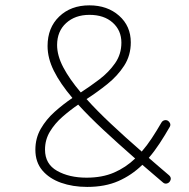

<svg xmlns="http://www.w3.org/2000/svg" viewBox="-20 -699 716 729"><path d="M114.3 -130.4Q114.3 -174.3 134.8 -210Q155.3 -245.6 187.5 -274.4Q219.7 -303.2 254.9 -327.1Q208.5 -381.8 184.6 -429.9Q160.6 -478 160.6 -524.4Q160.6 -593.8 204.8 -636.2Q249 -678.7 319.3 -678.7Q387.7 -678.7 432.1 -639.4Q476.6 -600.1 476.6 -538.1Q476.6 -488.3 451.2 -449.2Q425.8 -410.2 387.2 -379.4Q348.6 -348.6 308.6 -322.8Q348.6 -278.3 401.4 -228.8Q454.1 -179.2 518.1 -123.5Q538.1 -146.5 556.4 -174.3Q574.7 -202.1 592.8 -233.4Q596.7 -240.2 603.8 -242.2Q610.8 -244.1 617.2 -240.7Q623 -237.3 625.7 -230.7Q628.4 -224.1 624.5 -217.3Q605.5 -184.1 585.9 -154.3Q566.4 -124.5 544.9 -99.6Q563.5 -83.5 582.5 -67.1Q601.6 -50.8 621.6 -33.7Q634.3 -22.5 623.5 -8.3Q618.7 -2.9 611.6 -2Q604.5 -1 598.6 -6.3Q578.1 -23.9 558.6 -40.5Q539.1 -57.1 520.5 -73.2Q480 -33.7 429.4 -11.5Q378.9 10.7 311 10.7Q256.3 10.7 211.7 -5.1Q167 -21 140.6 -52.2Q114.3 -83.5 114.3 -130.4ZM196.8 -527.8Q196.8 -488.3 220 -443.8Q243.2 -399.4 286.6 -348.1L287.6 -348.6Q322.3 -371.1 357.7 -397.9Q393.1 -424.8 417 -459Q440.9 -493.2 440.9 -537.1Q440.9 -583.5 408 -613Q375 -642.6 319.8 -642.6Q265.1 -642.6 231 -611.3Q196.8 -580.1 196.8 -527.8ZM150.9 -130.9Q150.9 -76.2 196.8 -50.3Q242.7 -24.4 308.6 -24.4Q368.2 -24.4 412.8 -43.7Q457.5 -63 493.2 -97.2Q426.3 -155.8 372.1 -206.3Q317.9 -256.8 276.9 -301.8Q246.1 -280.8 217.3 -255.6Q188.5 -230.5 169.7 -199.5Q150.9 -168.5 150.9 -130.9Z"/></svg>

Font: Mikhak-FD ExtraLight
Style: Regular
Weight: 200
Designer: Amin Abedi
Version: Version 3.2